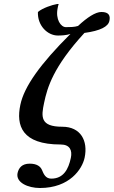

<svg xmlns="http://www.w3.org/2000/svg" viewBox="-20 -718 570 962"><path d="M270 -540C287 -540 312 -541 333 -548C182 -398 101 -284 82 -193C60 -89 89 6 284 6C330 6 343 35 335 73C323 130 298 177 237 177C208 177 199 154 190 133C183 117 166 102 129 102C90 102 74 123 68 149C58 197 121 224 180 224C329 224 392 129 404 72C422 -13 384 -83 292 -83C181 -83 186 -133 201 -203C217 -279 246 -382 403 -553C484 -564 522 -585 528 -613C534 -639 526 -658 488 -658C458 -658 416 -630 371 -588C353 -582 328 -582 310 -582C285 -582 257 -621 269 -678C270 -685 272 -692 274 -698H266C243 -694 193 -678 170 -658C167 -590 218 -540 270 -540Z"/></svg>

Font: Libertinus Serif
Style: Bold Italic
Weight: 700
Italic angle: -12°
Designer: Philipp H. Poll, Khaled Hosny
Foundry: Caleb Maclennan
Version: Version 7.050;RELEASE